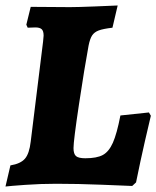

<svg xmlns="http://www.w3.org/2000/svg" viewBox="-23 -670 570 700"><path d="M-3 10 15 -67Q52 -73 68 -91.5Q84 -110 89 -154L134 -518Q136 -536 136 -540Q136 -557 129 -563.5Q122 -570 106 -570L78 -569Q77 -572 75.5 -574.5Q74 -577 73 -580L89 -645L232 -644Q260 -644 322.5 -646.5Q385 -649 406 -650L387 -569Q353 -565 337 -559Q321 -553 313 -541Q305 -529 300 -504Q285 -423 265 -290Q245 -157 245 -130Q245 -109 254 -101Q263 -93 288 -93Q330 -93 352 -105Q374 -117 388.5 -149.5Q403 -182 416 -249L520 -260L527 -248Q522 -228 505.5 -156Q489 -84 473 -5L459 8Q434 7 347.5 3.5Q261 0 182 0Q125 0 69 4Q13 8 -3 10Z"/></svg>

Font: Alegreya SC ExtraBold
Style: Italic
Weight: 800
Italic angle: -7°
Designer: Juan Pablo del Peral
Foundry: Huerta Tipografica
Version: Version 2.007; ttfautohint (v1.6)